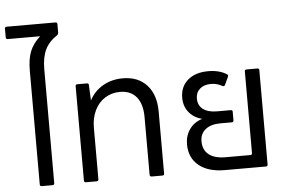

<svg xmlns="http://www.w3.org/2000/svg" viewBox="-59 -998 1615 1083"><g transform="rotate(-5 749.0 -456.5)"><path d="M292 -913Q302 -913 302 -903V-854Q302 -847 296 -841Q248 -810 227 -766.5Q206 -723 206 -655V-11Q206 0 195 0H134Q124 0 124 -11V-654Q124 -720 141 -763Q158 -806 199 -843H16Q5 -843 5 -854V-903Q5 -913 16 -913Z M384 0Q374 0 374 -11V-545Q374 -555 384 -555H438Q449 -555 449 -545L453 -457Q480 -509 530 -537.5Q580 -566 642 -566Q729 -566 778.5 -511.5Q828 -457 828 -361V-11Q828 0 818 0H757Q746 0 746 -11V-337Q746 -411 713.5 -451Q681 -491 620 -491Q573 -491 535.5 -467.5Q498 -444 477 -401Q456 -358 456 -302V-11Q456 0 445 0Z M1171 0Q1077 0 1024 -43.5Q971 -87 971 -164Q971 -212 997 -248.5Q1023 -285 1069 -299Q1022 -311 994.5 -345Q967 -379 967 -427Q967 -490 1010 -527Q1053 -564 1126 -564Q1189 -564 1231 -537Q1239 -532 1234 -522L1213 -477Q1210 -473 1207 -472.5Q1204 -472 1199 -474Q1169 -491 1135 -491Q1096 -491 1072.5 -470.5Q1049 -450 1049 -416Q1049 -377 1077 -355.5Q1105 -334 1156 -334H1234Q1244 -334 1244 -324V-276Q1244 -265 1234 -265H1170Q1115 -265 1084.5 -240.5Q1054 -216 1054 -173Q1054 -124 1087 -98Q1120 -72 1181 -72H1322Q1332 -72 1332 -83V-545Q1332 -555 1343 -555H1404Q1414 -555 1414 -545V-11Q1414 0 1404 0Z"/></g></svg>

Font: LINE Seed Sans TH
Style: Regular
Weight: 400
Designer: Dalton Maag Ltd | Thai characters by Cadson Demak Co.,Ltd.
Foundry: Dalton Maag Ltd
Version: Version 1.002